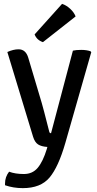

<svg xmlns="http://www.w3.org/2000/svg" viewBox="-20 -755 504 993"><path d="M452 -485 318 -16Q282 109 236 163.5Q190 218 98 218Q49 218 6 203Q6 199 6 194Q6 160 27 133Q59 145 103.5 145Q148 145 175 113Q202 81 222 16L225 5Q194 3 177 -8Q160 -19 151 -48L18 -486Q49 -500 76 -500Q113 -500 126 -457L196 -222Q202 -203 235 -73Q237 -66 244 -66L357 -493Q373 -497 400 -497Q427 -497 448 -490ZM159 -577 301 -735Q323 -728 343 -709.5Q363 -691 371 -670L202 -537Q170 -548 159 -577Z"/></svg>

Font: Signika Negative
Style: Regular
Weight: 400
Designer: Anna Giedrys
Foundry: Anna Giedrys
Version: Version 1.001